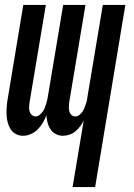

<svg xmlns="http://www.w3.org/2000/svg" viewBox="-20 -540 540 775"><path d="M273 215 318 -54Q312 -41 303.5 -30Q295 -19 284.5 -10Q274 -1 260.5 3.5Q247 8 234 8Q218 8 205 1Q192 -6 184 -18Q176 -30 172 -45Q168 -60 167 -75Q162 -60 153.5 -45.5Q145 -31 133 -18.5Q121 -6 105 1Q89 8 74 8H73Q57 8 44 1Q31 -6 23 -18.5Q15 -31 11 -46Q7 -61 6.5 -76.5Q6 -92 7 -108Q8 -124 11 -140L74 -520H165L99 -125Q98 -116 97.5 -107Q97 -98 99.5 -90Q102 -82 108.5 -76Q115 -70 124 -70Q132 -70 139.5 -76Q147 -82 152.5 -89.5Q158 -97 161 -105Q164 -113 166.5 -121.5Q169 -130 171 -138.5Q173 -147 174 -155L235 -520H325L259 -125Q258 -116 258 -107Q258 -98 260 -90Q262 -82 268.5 -76Q275 -70 284 -70Q293 -70 300.5 -76Q308 -82 313 -89.5Q318 -97 321 -105Q324 -113 327 -121.5Q330 -130 331.5 -138.5Q333 -147 334 -155L395 -520H486L364 215Z"/></svg>

Font: Iosevka Term Curly SmBd Obl
Style: Regular
Weight: 600
Italic angle: -9°
Designer: Belleve Invis
Foundry: Belleve Invis
Version: Version 32.3.0